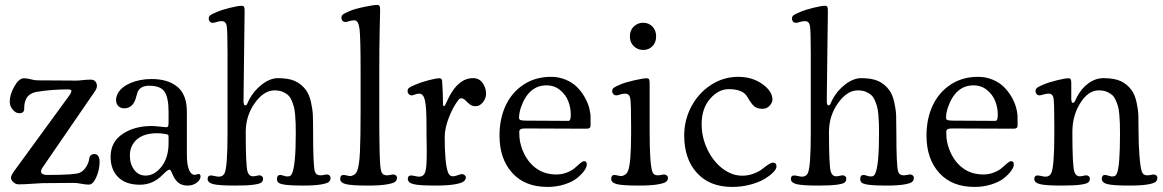

<svg xmlns="http://www.w3.org/2000/svg" viewBox="-20 -735 4651 768"><path d="M149.4 -2.4Q140.1 -2.4 109.1 0Q78.1 2.4 54.7 2.4Q43 2.4 33.4 -6.3Q23.9 -15.1 23.9 -23.9Q23.9 -34.2 39.6 -54.7L258.3 -354.5Q265.6 -364.7 265.6 -372.1Q265.6 -377.4 250.5 -377.4Q189 -377.4 130.9 -368.2Q113.8 -365.7 102.3 -358.6Q90.8 -351.6 85.4 -341.1Q80.1 -330.6 78.4 -321Q76.7 -311.5 76.7 -298.8Q76.7 -282.2 56.6 -282.2Q43 -282.2 31 -296.4Q19 -310.5 19 -328.1Q19 -356.9 37.4 -389.4Q55.7 -421.9 75.7 -421.9Q89.4 -421.9 104 -417.7Q118.7 -413.6 130.4 -413.6Q154.3 -413.6 215.6 -413.1Q276.9 -412.6 285.6 -412.6Q293.5 -412.6 311 -414.6Q328.6 -416.5 343.3 -416.5Q355 -416.5 361.3 -409.2Q367.7 -401.9 367.7 -391.6Q367.7 -382.8 361.8 -373L148.9 -63Q144 -55.2 144 -48.3Q144 -42.5 150.9 -38.8Q157.7 -35.2 167.5 -35.2Q279.8 -35.2 298.8 -43.9Q314 -50.8 324.5 -67.4Q335 -84 336.9 -100.1Q339.4 -118.7 357.9 -118.7Q367.7 -118.7 373 -110.6Q378.4 -102.5 378.4 -88.4Q378.4 -56.2 365.2 -26.4Q352.1 3.4 335.4 3.4Q321.8 3.4 304.7 0Q287.6 -3.4 275.9 -3.4Q257.3 -3.4 214.4 -2.9Q171.4 -2.4 149.4 -2.4Z M444.3 -335.9Q444.3 -348.6 451.7 -361.8Q465.3 -387.2 502.4 -403.1Q539.6 -418.9 586.4 -418.9Q651.9 -418.9 689.7 -387.7Q727.5 -356.4 727.5 -287.1V-117.2Q727.5 -77.1 735.8 -56.4Q744.1 -35.6 759.3 -35.6Q763.2 -35.6 767.3 -37.4Q771.5 -39.1 773.4 -39.1Q782.2 -39.1 782.2 -29.3Q782.2 -15.6 766.8 -4.2Q751.5 7.3 730.5 7.3Q707 7.3 693.1 -4.4Q679.2 -16.1 670.4 -37.1Q662.6 -56.6 658.2 -56.6Q650.9 -56.6 631.3 -36.6Q592.3 3.9 539.6 3.9Q482.9 3.9 452.6 -26.4Q422.4 -56.6 422.4 -107.9Q422.4 -166.5 469.7 -198.7Q517.1 -231 587.4 -231Q598.6 -231 619.9 -228.5Q641.1 -226.1 644.5 -226.1Q650.9 -226.1 652.6 -230.2Q654.3 -234.4 654.3 -248.5V-288.1Q654.3 -342.8 638.7 -367.4Q623 -392.1 576.7 -392.1Q543.9 -392.1 532.2 -370.6Q529.3 -365.2 525.6 -350.6Q522 -335.9 517.6 -327.6Q503.9 -301.8 477.5 -301.8Q461.9 -301.8 453.1 -310.8Q444.3 -319.8 444.3 -335.9ZM654.3 -163.1V-184.6Q654.3 -193.8 652.6 -195.6Q650.9 -197.3 640.6 -199.2Q622.1 -202.1 608.4 -202.1Q556.2 -202.1 527.8 -177.5Q499.5 -152.8 499.5 -112.8Q499.5 -78.6 516.8 -55.7Q534.2 -32.7 562.5 -32.7Q598.1 -32.7 626.2 -68.6Q654.3 -104.5 654.3 -163.1Z M890.1 -200.7V-524.4Q890.1 -613.8 886.7 -632.1Q883.3 -650.4 866.7 -650.4Q856.9 -650.4 846.2 -647Q835.4 -643.6 831.5 -643.6Q824.2 -643.6 819.6 -648.4Q814.9 -653.3 814.9 -660.6Q814.9 -669.4 821.3 -674.1Q827.6 -678.7 847.2 -687Q867.7 -695.8 900.6 -703.9Q933.6 -711.9 946.3 -711.9Q954.1 -711.9 956.3 -707.5Q958.5 -703.1 958.5 -691.9Q958.5 -681.6 956.3 -517.8Q954.1 -354 954.1 -332.5Q954.1 -313.5 960.4 -313.5Q962.9 -313.5 964.6 -314.5Q966.3 -315.4 967.8 -317.9Q969.2 -320.3 970.2 -322.5Q971.2 -324.7 972.9 -328.9Q974.6 -333 976.1 -335.4Q994.6 -371.6 1027.6 -397Q1060.5 -422.4 1091.8 -422.4Q1135.3 -422.4 1160.9 -410.4Q1186.5 -398.4 1204.1 -374.5Q1217.3 -356 1223.9 -326.7Q1230.5 -297.4 1231.4 -274.4Q1232.4 -251.5 1232.4 -207Q1232.4 -68.4 1239.7 -48.3Q1244.6 -33.7 1261.7 -33.7Q1268.1 -33.7 1275.9 -35.4Q1283.7 -37.1 1288.1 -37.1Q1293.5 -37.1 1297.9 -33.4Q1302.2 -29.8 1302.2 -23.9Q1302.2 -13.7 1295.7 -7.6Q1289.1 -1.5 1263.4 2.9Q1237.8 7.3 1190.4 7.3Q1146.5 7.3 1124 4.4Q1101.6 1.5 1094.7 -3.7Q1087.9 -8.8 1087.9 -19Q1087.9 -35.2 1101.1 -35.2Q1105.5 -35.2 1114.5 -32.2Q1123.5 -29.3 1127.4 -29.3Q1133.3 -29.3 1136.5 -29.8Q1139.6 -30.3 1143.1 -33.4Q1146.5 -36.6 1148.9 -43Q1163.1 -77.6 1163.1 -200.7Q1163.1 -225.1 1162.6 -241.2Q1162.1 -257.3 1160.4 -277.1Q1158.7 -296.9 1155 -309.8Q1151.4 -322.8 1145.3 -335.9Q1139.2 -349.1 1130.1 -356.4Q1121.1 -363.8 1108.2 -368.7Q1095.2 -373.5 1078.1 -373.5Q1035.2 -373.5 999 -322.5Q962.9 -271.5 962.9 -207Q962.9 -71.3 970.2 -48.3Q976.1 -29.8 991.7 -29.8Q998 -29.8 1005.9 -31.7Q1013.7 -33.7 1018.1 -33.7Q1023.4 -33.7 1027.8 -30Q1032.2 -26.4 1032.2 -20.5Q1032.2 -10.3 1025.4 -4.9Q1018.6 0.5 993.7 3.9Q968.8 7.3 920.4 7.3Q855.5 7.3 833 1.5Q810.5 -4.4 810.5 -19Q810.5 -33.2 823.2 -33.2Q827.6 -33.2 839.1 -30.8Q850.6 -28.3 854.5 -28.3Q872.1 -28.3 878.4 -42.5Q890.1 -67.4 890.1 -200.7Z M1422.4 -295.4V-450.7Q1422.4 -583 1418.2 -618.4Q1414.1 -653.8 1397.5 -653.8Q1387.7 -653.8 1376.7 -650.4Q1365.7 -647 1361.8 -647Q1354.5 -647 1350.1 -651.9Q1345.7 -656.7 1345.7 -664.1Q1345.7 -672.9 1352.1 -677.5Q1358.4 -682.1 1377.9 -690.4Q1397.5 -699.2 1436.3 -707.3Q1475.1 -715.3 1488.8 -715.3Q1496.1 -715.3 1498.3 -710.9Q1500.5 -706.5 1500.5 -695.3Q1500.5 -691.9 1498.8 -617.9Q1497.1 -543.9 1497.1 -446.8V-301.8Q1497.1 -239.3 1497.3 -209Q1497.6 -178.7 1498.3 -138.2Q1499 -97.7 1500.7 -77.1Q1502.4 -56.6 1505.4 -48.3Q1510.3 -33.7 1527.3 -33.7Q1533.7 -33.7 1541.5 -35.4Q1549.3 -37.1 1553.7 -37.1Q1559.1 -37.1 1563.5 -33.4Q1567.9 -29.8 1567.9 -23.9Q1567.9 -13.7 1560.1 -7.6Q1552.2 -1.5 1525.4 2.9Q1498.5 7.3 1451.2 7.3Q1386.2 7.3 1363.5 1.5Q1340.8 -4.4 1340.8 -19Q1340.8 -35.2 1354 -35.2Q1358.4 -35.2 1367.4 -33Q1376.5 -30.8 1380.4 -30.8Q1388.2 -30.8 1396.2 -35.9Q1404.3 -41 1408.2 -50.3Q1417 -70.8 1419.7 -125.5Q1422.4 -180.2 1422.4 -295.4Z M1686 -200.7V-234.4Q1686 -305.2 1679.9 -332.8Q1673.8 -360.4 1657.2 -360.4Q1647.5 -360.4 1639.4 -356.9Q1631.3 -353.5 1627.4 -353.5Q1620.1 -353.5 1615.2 -358.4Q1610.4 -363.3 1610.4 -370.6Q1610.4 -379.4 1616.7 -384Q1623 -388.7 1643.1 -397Q1664.1 -406.2 1694.6 -414.1Q1725.1 -421.9 1737.3 -421.9Q1742.7 -421.9 1745.1 -419.2Q1747.6 -416.5 1748 -413.6Q1748.5 -410.6 1749 -401.9Q1751.5 -365.2 1751.5 -341.8Q1751.5 -321.8 1752.2 -315.9Q1752.9 -310.1 1756.3 -310.1Q1757.8 -310.1 1761 -315.7Q1764.2 -321.3 1769 -332Q1773.9 -342.8 1775.4 -345.7Q1814.5 -422.4 1872.1 -422.4Q1897 -422.4 1910.6 -402.8Q1924.3 -383.3 1924.3 -359.9Q1924.3 -341.8 1911.6 -325.9Q1898.9 -310.1 1882.3 -310.1Q1868.2 -310.1 1858.4 -318.1Q1848.6 -326.2 1841.1 -334Q1833.5 -341.8 1825.2 -341.8Q1818.8 -341.8 1815.4 -337.4Q1793.5 -310.5 1776.1 -266.4Q1758.8 -222.2 1758.8 -187Q1758.8 -86.4 1771 -48.3Q1776.9 -29.8 1792.5 -29.8Q1798.8 -29.8 1811.3 -34.2Q1823.7 -38.6 1828.1 -38.6Q1833.5 -38.6 1838.4 -34.7Q1843.3 -30.8 1843.3 -25.4Q1843.3 -15.6 1834 -8.8Q1824.7 -2 1796.6 2.7Q1768.6 7.3 1721.2 7.3Q1656.2 7.3 1633.8 1.5Q1611.3 -4.4 1611.3 -19Q1611.3 -33.2 1624 -33.2Q1628.4 -33.2 1639.9 -30.8Q1651.4 -28.3 1655.3 -28.3Q1672.9 -28.3 1679.2 -42.5Q1682.6 -49.3 1684.3 -63Q1686 -76.7 1686.5 -95.7Q1687 -114.7 1687 -131.1Q1687 -147.5 1686.5 -169.2Q1686 -190.9 1686 -200.7Z M2184.1 -427.7Q2214.8 -427.7 2241.7 -416.7Q2268.6 -405.8 2286.6 -388.2Q2304.7 -370.6 2317.6 -348.4Q2330.6 -326.2 2336.4 -304.7Q2342.3 -283.2 2342.3 -263.7V-232.9Q2342.3 -220.2 2327.1 -220.2L2080.1 -221.2Q2067.4 -221.2 2062.3 -218Q2057.1 -214.8 2057.1 -207.5Q2057.1 -182.1 2060.1 -168.5Q2073.2 -108.4 2111.1 -72.8Q2148.9 -37.1 2205.1 -37.1Q2228.5 -37.1 2248.8 -45.4Q2269 -53.7 2280 -63.7Q2291 -73.7 2300.8 -82Q2310.5 -90.3 2315.9 -90.3Q2321.8 -90.3 2324.5 -87.4Q2327.1 -84.5 2327.1 -76.7Q2327.1 -66.4 2316.9 -52Q2306.6 -37.6 2288.3 -22.7Q2270 -7.8 2238.5 2.4Q2207 12.7 2169.9 12.7Q2079.6 12.7 2028.8 -43.5Q1978 -99.6 1978 -192.9Q1978 -259.3 2002.4 -312.3Q2026.9 -365.2 2074.2 -396.5Q2121.6 -427.7 2184.1 -427.7ZM2253.9 -251.5Q2263.2 -251.5 2263.2 -276.4Q2263.2 -303.7 2253.2 -329.8Q2243.2 -356 2220.2 -374.8Q2197.3 -393.6 2166 -393.6Q2094.7 -393.6 2064 -306.2Q2056.2 -282.7 2056.2 -264.2Q2056.2 -256.3 2063 -254.4Q2069.8 -252.4 2087.9 -252.4Z M2499.5 -589.4Q2499.5 -613.8 2515.1 -628.9Q2530.8 -644 2552.7 -644Q2574.7 -644 2589.6 -628.9Q2604.5 -613.8 2604.5 -589.4Q2604.5 -564.9 2589.6 -550Q2574.7 -535.2 2552.7 -535.2Q2530.8 -535.2 2515.1 -550.3Q2499.5 -565.4 2499.5 -589.4ZM2504.4 -200.7V-234.4Q2504.4 -323.2 2501 -341.8Q2497.6 -360.4 2480.5 -360.4Q2470.7 -360.4 2460.2 -356.9Q2449.7 -353.5 2445.8 -353.5Q2438.5 -353.5 2433.6 -358.4Q2428.7 -363.3 2428.7 -370.6Q2428.7 -379.4 2435.1 -384Q2441.4 -388.7 2461.4 -397Q2481.4 -405.8 2517.3 -413.8Q2553.2 -421.9 2566.4 -421.9Q2574.2 -421.9 2576.4 -417.5Q2578.6 -413.1 2578.6 -401.9V-207Q2578.6 -78.1 2589.4 -48.3Q2594.2 -33.7 2610.8 -33.7Q2617.2 -33.7 2624.8 -35.4Q2632.3 -37.1 2636.7 -37.1Q2642.1 -37.1 2647 -33.2Q2651.9 -29.3 2651.9 -23.9Q2651.9 -13.7 2643.8 -7.6Q2635.7 -1.5 2608.9 2.9Q2582 7.3 2534.7 7.3Q2469.7 7.3 2447.3 1.5Q2424.8 -4.4 2424.8 -19Q2424.8 -35.2 2437.5 -35.2Q2441.9 -35.2 2450.9 -33Q2460 -30.8 2463.9 -30.8Q2471.7 -30.8 2479.7 -35.9Q2487.8 -41 2491.7 -50.3Q2504.4 -80.1 2504.4 -200.7Z M2932.6 -427.7Q2988.8 -427.7 3029.3 -398.9Q3069.8 -370.1 3069.8 -336.4Q3069.8 -324.7 3058.6 -312.3Q3047.4 -299.8 3030.8 -299.8Q3008.3 -299.8 2996.6 -310.1Q2984.9 -320.3 2969.7 -346.7Q2952.6 -378.4 2895 -378.4Q2853.5 -378.4 2820.1 -339.6Q2786.6 -300.8 2786.6 -238.8Q2786.6 -185.5 2809.6 -137.5Q2832.5 -89.4 2870.1 -60.8Q2907.7 -32.2 2948.7 -32.2Q2972.2 -32.2 2993.9 -40.3Q3015.6 -48.3 3028.1 -58.3Q3040.5 -68.4 3052.7 -76.4Q3064.9 -84.5 3071.8 -84.5Q3085.9 -84.5 3085.9 -68.8Q3085.9 -59.1 3072.5 -45.4Q3059.1 -31.7 3036.9 -18.6Q3014.6 -5.4 2980.2 3.7Q2945.8 12.7 2908.7 12.7Q2818.4 12.7 2767.6 -43.5Q2716.8 -99.6 2716.8 -192.9Q2716.8 -255.4 2745.8 -309.6Q2774.9 -363.8 2824.7 -395.8Q2874.5 -427.7 2932.6 -427.7Z M3223.1 -200.7V-524.4Q3223.1 -613.8 3219.7 -632.1Q3216.3 -650.4 3199.7 -650.4Q3189.9 -650.4 3179.2 -647Q3168.5 -643.6 3164.6 -643.6Q3157.2 -643.6 3152.6 -648.4Q3147.9 -653.3 3147.9 -660.6Q3147.9 -669.4 3154.3 -674.1Q3160.6 -678.7 3180.2 -687Q3200.7 -695.8 3233.6 -703.9Q3266.6 -711.9 3279.3 -711.9Q3287.1 -711.9 3289.3 -707.5Q3291.5 -703.1 3291.5 -691.9Q3291.5 -681.6 3289.3 -517.8Q3287.1 -354 3287.1 -332.5Q3287.1 -313.5 3293.5 -313.5Q3295.9 -313.5 3297.6 -314.5Q3299.3 -315.4 3300.8 -317.9Q3302.2 -320.3 3303.2 -322.5Q3304.2 -324.7 3305.9 -328.9Q3307.6 -333 3309.1 -335.4Q3327.6 -371.6 3360.6 -397Q3393.6 -422.4 3424.8 -422.4Q3468.3 -422.4 3493.9 -410.4Q3519.5 -398.4 3537.1 -374.5Q3550.3 -356 3556.9 -326.7Q3563.5 -297.4 3564.5 -274.4Q3565.4 -251.5 3565.4 -207Q3565.4 -68.4 3572.8 -48.3Q3577.6 -33.7 3594.7 -33.7Q3601.1 -33.7 3608.9 -35.4Q3616.7 -37.1 3621.1 -37.1Q3626.5 -37.1 3630.9 -33.4Q3635.3 -29.8 3635.3 -23.9Q3635.3 -13.7 3628.7 -7.6Q3622.1 -1.5 3596.4 2.9Q3570.8 7.3 3523.4 7.3Q3479.5 7.3 3457 4.4Q3434.6 1.5 3427.7 -3.7Q3420.9 -8.8 3420.9 -19Q3420.9 -35.2 3434.1 -35.2Q3438.5 -35.2 3447.5 -32.2Q3456.5 -29.3 3460.4 -29.3Q3466.3 -29.3 3469.5 -29.8Q3472.7 -30.3 3476.1 -33.4Q3479.5 -36.6 3481.9 -43Q3496.1 -77.6 3496.1 -200.7Q3496.1 -225.1 3495.6 -241.2Q3495.1 -257.3 3493.4 -277.1Q3491.7 -296.9 3488 -309.8Q3484.4 -322.8 3478.3 -335.9Q3472.2 -349.1 3463.1 -356.4Q3454.1 -363.8 3441.2 -368.7Q3428.2 -373.5 3411.1 -373.5Q3368.2 -373.5 3332 -322.5Q3295.9 -271.5 3295.9 -207Q3295.9 -71.3 3303.2 -48.3Q3309.1 -29.8 3324.7 -29.8Q3331.1 -29.8 3338.9 -31.7Q3346.7 -33.7 3351.1 -33.7Q3356.4 -33.7 3360.8 -30Q3365.2 -26.4 3365.2 -20.5Q3365.2 -10.3 3358.4 -4.9Q3351.6 0.5 3326.7 3.9Q3301.8 7.3 3253.4 7.3Q3188.5 7.3 3166 1.5Q3143.6 -4.4 3143.6 -19Q3143.6 -33.2 3156.2 -33.2Q3160.6 -33.2 3172.1 -30.8Q3183.6 -28.3 3187.5 -28.3Q3205.1 -28.3 3211.4 -42.5Q3223.1 -67.4 3223.1 -200.7Z M3892.1 -427.7Q3922.9 -427.7 3949.7 -416.7Q3976.6 -405.8 3994.6 -388.2Q4012.7 -370.6 4025.6 -348.4Q4038.6 -326.2 4044.4 -304.7Q4050.3 -283.2 4050.3 -263.7V-232.9Q4050.3 -220.2 4035.2 -220.2L3788.1 -221.2Q3775.4 -221.2 3770.3 -218Q3765.1 -214.8 3765.1 -207.5Q3765.1 -182.1 3768.1 -168.5Q3781.2 -108.4 3819.1 -72.8Q3856.9 -37.1 3913.1 -37.1Q3936.5 -37.1 3956.8 -45.4Q3977.1 -53.7 3988 -63.7Q3999 -73.7 4008.8 -82Q4018.6 -90.3 4023.9 -90.3Q4029.8 -90.3 4032.5 -87.4Q4035.2 -84.5 4035.2 -76.7Q4035.2 -66.4 4024.9 -52Q4014.6 -37.6 3996.3 -22.7Q3978 -7.8 3946.5 2.4Q3915 12.7 3877.9 12.7Q3787.6 12.7 3736.8 -43.5Q3686 -99.6 3686 -192.9Q3686 -259.3 3710.4 -312.3Q3734.9 -365.2 3782.2 -396.5Q3829.6 -427.7 3892.1 -427.7ZM3961.9 -251.5Q3971.2 -251.5 3971.2 -276.4Q3971.2 -303.7 3961.2 -329.8Q3951.2 -356 3928.2 -374.8Q3905.3 -393.6 3874 -393.6Q3802.7 -393.6 3772 -306.2Q3764.2 -282.7 3764.2 -264.2Q3764.2 -256.3 3771 -254.4Q3777.8 -252.4 3795.9 -252.4Z M4197.3 -200.7V-234.4Q4197.3 -324.7 4194.1 -342.5Q4190.9 -360.4 4174.3 -360.4Q4164.6 -360.4 4153.3 -356.9Q4142.1 -353.5 4138.2 -353.5Q4130.9 -353.5 4126.5 -358.4Q4122.1 -363.3 4122.1 -370.6Q4122.1 -379.4 4128.4 -384Q4134.8 -388.7 4154.3 -397Q4174.8 -405.8 4207.5 -413.8Q4240.2 -421.9 4252.9 -421.9Q4260.7 -421.9 4262.9 -417.5Q4265.1 -413.1 4265.1 -401.9V-342.3Q4265.1 -323.7 4271 -323.7Q4273.4 -323.7 4275.1 -324.7Q4276.9 -325.7 4278.3 -328.1Q4279.8 -330.6 4281 -332.8Q4282.2 -335 4283.9 -339.1Q4285.6 -343.3 4287.1 -345.7Q4305.2 -381.3 4333.7 -401.9Q4362.3 -422.4 4394 -422.4Q4437.5 -422.4 4463.1 -410.4Q4488.8 -398.4 4506.3 -374.5Q4519.5 -356.4 4526.1 -326.4Q4532.7 -296.4 4533.4 -274.7Q4534.2 -252.9 4534.2 -207Q4534.2 -160.2 4537.8 -112.3Q4541.5 -64.5 4547.4 -48.3Q4552.2 -33.7 4569.3 -33.7Q4575.7 -33.7 4583.3 -35.4Q4590.8 -37.1 4595.2 -37.1Q4600.6 -37.1 4605 -33.4Q4609.4 -29.8 4609.4 -23.9Q4609.4 -13.7 4602.5 -7.6Q4595.7 -1.5 4570.1 2.9Q4544.4 7.3 4497.1 7.3Q4432.1 7.3 4409.7 1.5Q4387.2 -4.4 4387.2 -19Q4387.2 -35.2 4399.9 -35.2Q4404.3 -35.2 4413.8 -32.2Q4423.3 -29.3 4427.2 -29.3Q4433.1 -29.3 4436 -29.8Q4439 -30.3 4442.4 -33.4Q4445.8 -36.6 4448.2 -43Q4460 -71.8 4460 -200.7Q4460 -225.1 4459.5 -241.2Q4459 -257.3 4457.3 -277.1Q4455.6 -296.9 4451.9 -309.8Q4448.2 -322.8 4442.1 -335.9Q4436 -349.1 4427 -356.4Q4418 -363.8 4405 -368.7Q4392.1 -373.5 4375 -373.5Q4333 -373.5 4301.3 -323Q4269.5 -272.5 4269.5 -207Q4269.5 -72.8 4277.3 -48.3Q4283.2 -29.8 4299.3 -29.8Q4305.7 -29.8 4313.2 -31.7Q4320.8 -33.7 4325.2 -33.7Q4330.6 -33.7 4335 -30Q4339.4 -26.4 4339.4 -20.5Q4339.4 -10.3 4332.5 -4.9Q4325.7 0.5 4300.5 3.9Q4275.4 7.3 4227.1 7.3Q4162.1 7.3 4139.6 1.5Q4117.2 -4.4 4117.2 -19Q4117.2 -33.2 4130.4 -33.2Q4134.8 -33.2 4146 -30.8Q4157.2 -28.3 4161.1 -28.3Q4178.7 -28.3 4185.1 -42.5Q4197.3 -68.4 4197.3 -200.7Z"/></svg>

Font: Cooper*
Style: Regular
Weight: 400
Designer: Owen Earl
Foundry: indestructible type*
Version: Version 0.001